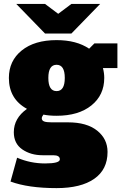

<svg xmlns="http://www.w3.org/2000/svg" viewBox="-20 -720 615 973"><path d="M275 -550H208.3L62.5 -700H208.3L275 -650L341.7 -700H487.5L341.7 -550ZM25 -325Q25 -411.7 90 -464.2Q155 -516.7 266.7 -516.7Q367.5 -516.7 431.7 -473.3L458.3 -500H575V-375H501.7Q508.3 -350 508.3 -325Q508.3 -238.3 443.3 -185.8Q378.3 -133.3 266.7 -133.3Q229.2 -133.3 200 -139.2Q191.7 -128.3 191.7 -120.8Q191.7 -109.2 203.3 -104.6Q215 -100 241.7 -100H325Q420 -100 472.5 -57.9Q525 -15.8 525 50Q525 139.2 457.5 186.2Q390 233.3 266.7 233.3Q123.3 233.3 33.3 200L66.7 79.2Q134.2 108.3 208.3 108.3Q283.3 108.3 283.3 87.5Q283.3 66.7 250 66.7H195.8Q135.8 66.7 92.9 37.1Q50 7.5 50 -50Q50 -120.8 116.7 -168.3Q25 -218.3 25 -325ZM266.7 -391.7Q225 -391.7 225 -325Q225 -258.3 266.7 -258.3Q308.3 -258.3 308.3 -325Q308.3 -391.7 266.7 -391.7Z"/></svg>

Font: BoonTook
Style: Regular
Weight: 400
Designer: Sungsit Sawaiwan
Foundry: FontUni
Version: Version 3.0